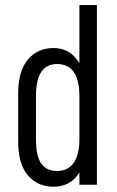

<svg xmlns="http://www.w3.org/2000/svg" viewBox="-20 -710 451 738"><path d="M49.8 -168V-348.6Q49.8 -437.5 87.4 -481.4Q125 -525.4 185.5 -525.4Q251 -525.4 285.2 -466.8V-690.4H352.5V0H285.2V-46.9Q251 7.8 185.5 7.8Q125 7.8 87.4 -35.6Q49.8 -79.1 49.8 -168ZM285.2 -174.8V-339.8Q285.2 -463.9 199.2 -463.9Q118.2 -463.9 118.2 -340.8V-175.8Q118.2 -109.4 138.7 -81.1Q159.2 -52.7 199.2 -52.7Q241.2 -52.7 263.2 -84Q285.2 -115.2 285.2 -174.8Z"/></svg>

Font: Altinn-DIN Condensed
Style: Regular
Weight: 400
Width: 3
Designer: Charles Nix
Foundry: Altinn
Version: Version 2.00